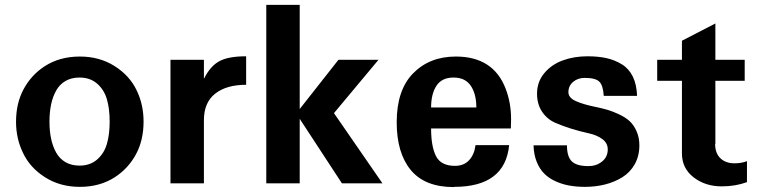

<svg xmlns="http://www.w3.org/2000/svg" viewBox="-20 -742 3068 777"><path d="M561 -250Q561 -174.3 530 -117.2Q499 -60.1 444.8 -24.9Q384.3 14.2 303.2 14.2Q223.6 14.2 162.6 -24.4Q101.6 -63 73.2 -123Q44.9 -181.2 44.9 -249Q44.9 -324.7 75.9 -381.8Q106.9 -439 161.1 -474.1Q221.7 -513.2 303.2 -513.2Q382.8 -513.2 443.8 -474.6Q504.9 -436 533.2 -376Q561 -318.8 561 -250ZM301.8 -71.8Q344.7 -71.8 373 -96.4Q401.4 -121.1 412.6 -159.7Q423.8 -198.2 423.8 -250Q423.8 -301.8 412.6 -340.3Q401.4 -378.9 373 -403.6Q344.7 -428.2 301.8 -428.2Q269 -428.2 245.1 -414.3Q221.2 -400.4 207.3 -375.5Q193.4 -350.6 186.8 -319.3Q180.2 -288.1 180.2 -250Q180.2 -211.9 186.8 -180.7Q193.4 -149.4 207.3 -124.5Q221.2 -99.6 245.1 -85.7Q269 -71.8 301.8 -71.8Z M976.1 -398.9Q896.5 -398.9 850.8 -363Q805.2 -327.1 805.2 -255.9V0H669.9V-500H805.2V-422.9Q830.6 -474.1 867.2 -494.1Q903.3 -514.2 976.1 -514.2Z M1527.8 0H1363.8L1192.9 -261.2V0H1057.6V-722.2H1192.9V-300.8L1349.6 -500H1511.7L1331.5 -284.2Z M1818.4 14.2 1816.4 15.1Q1699.2 15.1 1642.3 -54Q1585.4 -123 1585.4 -247.1Q1585.4 -377.4 1651.4 -444.8Q1718.3 -513.2 1824.7 -513.2Q1976.6 -513.2 2026.4 -382.8Q2048.3 -325.7 2048.3 -259.8L2047.4 -222.2H1724.6Q1724.6 -148.9 1744.6 -109.9Q1764.6 -70.8 1821.3 -70.8Q1857.4 -70.8 1878.7 -94Q1899.9 -117.2 1904.3 -154.8H2040.5Q2023.9 14.2 1818.4 14.2ZM1907.7 -307.1Q1907.7 -361.3 1885.3 -394.8Q1862.8 -428.2 1815.4 -428.2Q1768.1 -428.2 1746.3 -395Q1724.6 -361.8 1724.6 -307.1Z M2346.2 -426.8Q2318.4 -426.8 2299.3 -410.6Q2280.3 -394.5 2280.3 -369.1Q2280.3 -346.2 2310.1 -333Q2339.8 -319.8 2382.3 -311Q2413.6 -304.7 2436.5 -298.1Q2459.5 -291.5 2485.8 -279.1Q2512.2 -266.6 2528.8 -251Q2545.4 -235.4 2556.4 -210.2Q2567.4 -185.1 2567.4 -153.8Q2567.4 -110.4 2548.6 -77.1Q2529.8 -43.9 2498 -24.4Q2466.3 -4.9 2428.2 4.6Q2390.1 14.2 2347.2 14.2Q2313 14.2 2283.4 8.8Q2253.9 3.4 2227.3 -8.8Q2200.7 -21 2181.9 -40Q2163.1 -59.1 2151.6 -88.1Q2140.1 -117.2 2139.2 -153.8H2274.4Q2274.4 -108.4 2293.9 -89.1Q2313.5 -69.8 2361.3 -69.8Q2393.6 -69.8 2416.5 -88.4Q2439.5 -106.9 2439.5 -137.2Q2439.5 -163.1 2417.5 -179.2Q2395.5 -195.3 2364.3 -202.1Q2285.2 -219.7 2227.1 -245.1Q2194.3 -259.3 2173.8 -289.8Q2153.3 -320.3 2153.3 -362.8Q2153.3 -410.6 2182.6 -445.8Q2211.9 -481 2257.6 -497.6Q2303.2 -514.2 2357.4 -514.2Q2401.4 -514.2 2435.1 -506.6Q2468.8 -499 2497.1 -481.4Q2525.4 -463.9 2541 -431.9Q2556.6 -399.9 2558.1 -354H2423.3Q2420.9 -396 2405.5 -411.4Q2390.1 -426.8 2346.2 -426.8Z M2875 -159.2H2874Q2874 -122.1 2895.3 -101.6Q2916.5 -81.1 2952.6 -81.1Q2980 -81.1 3002.9 -89.8V-4.9Q2956.1 12.2 2900.9 12.2Q2834 12.2 2786.9 -24.4Q2739.7 -61 2739.7 -121.1V-415H2639.6V-500H2739.7V-577.1L2875 -647V-500H2993.7V-415H2875Z"/></svg>

Font: Perun
Style: Bold
Weight: 700
Foundry: Copyright (c) Stefan Peev, Context Ltd, 2016
Version: Version 1.0000